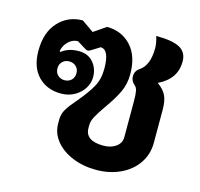

<svg xmlns="http://www.w3.org/2000/svg" viewBox="-93 -710 853 820"><g transform="rotate(15 333.5 -300.5)"><path d="M192 -140V-158Q192 -183 205 -204.5Q218 -226 247 -259Q284 -303 303 -337Q322 -371 322 -417Q322 -502 283 -502L251 -482Q239 -474 233 -474Q227 -474 215 -482L183 -502Q160 -502 141.5 -484.5Q123 -467 118 -441L122 -438Q152 -462 198 -462Q239 -462 262 -435Q285 -408 285 -370Q285 -344 270.5 -320.5Q256 -297 229.5 -282Q203 -267 170 -267Q107 -267 68.5 -307Q30 -347 30 -419Q30 -501 73 -547Q116 -593 180 -593L233 -556L287 -593Q352 -593 393.5 -548.5Q435 -504 435 -423Q435 -379 417.5 -342.5Q400 -306 367 -260Q344 -227 333 -206.5Q322 -186 322 -167V-156Q322 -99 402 -99Q436 -99 458 -115Q480 -131 480 -157V-313Q480 -346 477 -361Q474 -376 465 -383Q448 -398 448 -418Q448 -442 468 -455Q509 -482 509 -559Q509 -579 500 -610Q573 -610 605 -592Q637 -574 637 -533Q637 -456 558 -418Q586 -398 597 -375Q608 -352 608 -312V-166Q608 -116 581 -76Q554 -36 506 -13.5Q458 9 399 9Q342 9 294.5 -10.5Q247 -30 219.5 -64Q192 -98 192 -140ZM212 -368Q212 -386 200 -397.5Q188 -409 170 -409Q152 -409 140 -397.5Q128 -386 128 -368Q128 -349 140 -337.5Q152 -326 170 -326Q188 -326 200 -337.5Q212 -349 212 -368Z"/></g></svg>

Font: K2D ExtraBold
Style: Regular
Weight: 800
Designer: Katatrad Aksorn Co.,Ltd.
Foundry: Cadson Demak Co.,Ltd.
Version: Version 1.000; ttfautohint (v1.6)